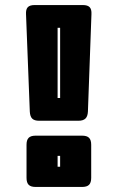

<svg xmlns="http://www.w3.org/2000/svg" viewBox="-20 -740 464 760"><path d="M290 -262H135Q116 -262 107.5 -270.5Q99 -279 98 -298L83 -684Q82 -703 90 -711.5Q98 -720 117 -720H308Q327 -720 335 -711.5Q343 -703 342 -684L328 -298Q327 -279 318 -270.5Q309 -262 290 -262ZM208 -630V-352H218V-630ZM305 0H121Q102 0 93.5 -8.5Q85 -17 85 -36V-167Q85 -186 93.5 -194.5Q102 -203 121 -203H305Q324 -203 332.5 -194.5Q341 -186 341 -167V-36Q341 -17 332.5 -8.5Q324 0 305 0ZM218 -80V-123H208V-80Z"/></svg>

Font: Bungee Inline
Style: Regular
Weight: 400
Designer: David Jonathan Ross
Foundry: David Jonathan Ross
Version: Version 1.001;PS 1.0;hotconv 1.0.72;makeotf.lib2.5.5900